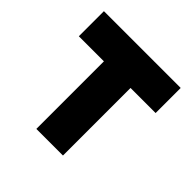

<svg xmlns="http://www.w3.org/2000/svg" viewBox="-179 -871 1036 1036"><g transform="rotate(45 339.0 -353.5)"><path d="M45.9 -707H631.8V-515.6H440.4V0H237.3V-515.6H45.9Z"/></g></svg>

Font: Wanted Sans ExtraBlack
Style: Regular
Weight: 900
Designer: Original Design by Kil Hyung-jin and Kang Hanbin, Wanted Lab, Inc; Hangeul from Source Han Sans by Jang Soo-young and Ka
Foundry: Wanted Lab, Inc.
Version: Version 1.001